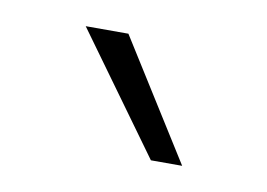

<svg xmlns="http://www.w3.org/2000/svg" viewBox="-35 -802 345 248"><g transform="rotate(10 138.0 -678.0)"><path d="M117 -756 215 -600H174L61 -756Z"/></g></svg>

Font: Roundo Light
Style: Regular
Weight: 300
Designer: Namrata Goyal (Gurmukhi), Shiva Nallaperumal (Latin)
Foundry: Indian Type Foundry
Version: Version 1.000;PS 1.0;hotconv 1.0.88;makeotf.lib2.5.647800